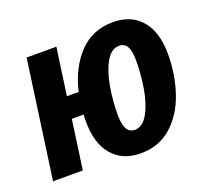

<svg xmlns="http://www.w3.org/2000/svg" viewBox="-101 -671 882 812"><g transform="rotate(-20 339.5 -265.0)"><path d="M654 -340Q654 -248 626.5 -166.5Q599 -85 542.5 -34.5Q486 16 403 16Q322 16 276 -37.5Q230 -91 230 -190Q230 -211 231 -221H178L147 0H13L87 -530H221L191 -318H244Q268 -420 328 -483Q388 -546 481 -546Q562 -546 608 -492.5Q654 -439 654 -340ZM518 -359Q518 -403 506.5 -423Q495 -443 471 -443Q435 -443 411 -400Q387 -357 376.5 -294.5Q366 -232 366 -172Q366 -128 377.5 -107Q389 -86 413 -86Q449 -86 473 -129.5Q497 -173 507.5 -236Q518 -299 518 -359Z"/></g></svg>

Font: Fira Sans Compressed SemiBold
Style: Italic
Weight: 600
Width: 1
Italic angle: -8°
Designer: bBox Type GmbH & Carrois Corporate GbR & Edenspiekermann AG
Foundry: bBox Type GmbH & Carrois Corporate GbR & Edenspiekermann AG
Version: Version 4.301